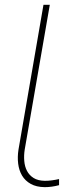

<svg xmlns="http://www.w3.org/2000/svg" viewBox="-20 -770 331 800"><path d="M83 -147Q79.1 -122.6 81.1 -99.4Q83 -76.2 92.5 -57.9Q102.1 -39.6 120.1 -28.3Q138.2 -17.1 166.5 -16.6Q182.1 -16.6 196.5 -18.6Q210.9 -20.5 226.1 -23.9V1.5Q195.8 9.8 166 9.8Q131.3 9.3 108.2 -3.7Q85 -16.6 72 -38.3Q59.1 -60.1 55.7 -88.1Q52.2 -116.2 57.1 -147L161.1 -750H187.5Z"/></svg>

Font: Roboto Thin
Style: Italic
Weight: 250
Italic angle: -12°
Designer: Google
Version: Version 2.134; 2016